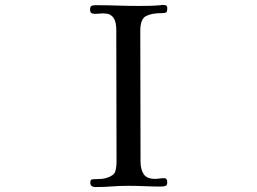

<svg xmlns="http://www.w3.org/2000/svg" viewBox="-20 -755 1040 776"><path d="M656 -19Q656 -6 649 -3.5Q642 -1 631 -1Q598 -1 564.5 -2.5Q531 -4 498 -4Q465 -4 432 -1.5Q399 1 366 1Q345 1 345 -17Q345 -29 352 -30Q359 -31 366 -31Q379 -31 391 -32Q403 -33 414 -37Q441 -46 446 -62.5Q451 -79 451 -104Q451 -236 450.5 -368Q450 -500 450 -632Q450 -667 439.5 -682Q429 -697 413 -699.5Q397 -702 381 -700Q365 -698 354.5 -700Q344 -702 344 -715Q344 -728 349.5 -731Q355 -734 367 -734Q411 -734 455 -732.5Q499 -731 543 -731Q564 -731 585.5 -731.5Q607 -732 629 -734Q632 -735 638 -735Q646 -735 651 -733Q656 -731 656 -722Q656 -707 651 -704.5Q646 -702 635 -702Q593 -702 570 -690Q547 -678 547 -630Q547 -498 547.5 -366Q548 -234 548 -102Q548 -71 560.5 -51.5Q573 -32 607 -32Q616 -32 625 -33.5Q634 -35 643 -35Q656 -35 656 -19Z"/></svg>

Font: Kaisei Decol
Style: Regular
Weight: 400
Designer: Font-Kai, 金井和夫
Foundry: KAZUO KANAI
Version: Version 5.003